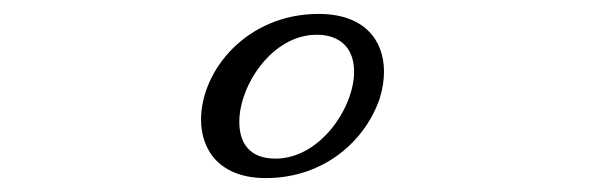

<svg xmlns="http://www.w3.org/2000/svg" viewBox="-20 -729 873 276"><path d="M526 -588C530 -601 532 -614 532 -626C532 -671 504 -709 438 -709C335 -709 269 -628 269 -557C269 -511 298 -473 362 -473C447 -473 506 -528 526 -588ZM448 -678C477 -673 489 -652 489 -626C489 -574 440 -501 376 -501C339 -501 324 -523 324 -554C324 -606 371 -679 435 -679C439 -679 443 -679 448 -678Z"/></svg>

Font: Playball
Style: Regular
Weight: 400
Designer: Robert E. Leuschke
Foundry: Robert E. Leuschke
Version: Version 1.001